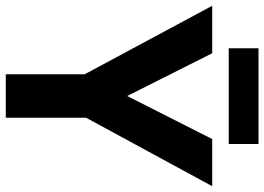

<svg xmlns="http://www.w3.org/2000/svg" viewBox="-145 -769 914 664"><g transform="rotate(90 312.0 -437.0)"><path d="M164.1 -713.9H0L236.8 -272.9V0H387.2V-277.8L624 -713.9H460.9L312 -419.9ZM147 -771H478V-874H147Z"/></g></svg>

Font: Noto Reveo Sans
Style: Bold
Weight: 700
Designer: Monotype Design team
Foundry: Monotype Imaging Inc.
Version: Version 1.04